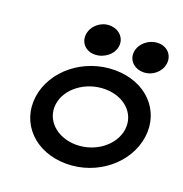

<svg xmlns="http://www.w3.org/2000/svg" viewBox="-120 -750 828 868"><g transform="rotate(20 294.0 -316.5)"><path d="M477.2 -497C520.2 -497 558.5 -529 564.1 -570C569.6 -611 540.1 -644 497.1 -644C452.1 -644 411.6 -611 406.1 -570C400.5 -529 432.2 -497 477.2 -497ZM242.2 -497C287.2 -497 328.5 -529 334.1 -570C339.6 -611 307.1 -644 262.1 -644C219.1 -644 180.6 -611 175.1 -570C169.5 -529 199.2 -497 242.2 -497ZM341.5 -366C434.5 -366 499.1 -304 488.6 -226C478 -148 396.5 -85 303.5 -85C210.5 -85 144 -148 154.6 -226C165.1 -304 248.5 -366 341.5 -366ZM290.5 11C440.5 11 567.8 -95 585.6 -226C603.3 -357 504.5 -462 354.5 -462C204.5 -462 75.3 -357 57.6 -226C39.8 -95 140.5 11 290.5 11Z"/></g></svg>

Font: Charger
Style: ExBdIt
Weight: 400
Designer: Jasper
Foundry: Cannot Into Space Fonts
Version: Version 0.99